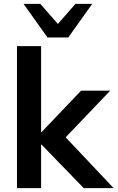

<svg xmlns="http://www.w3.org/2000/svg" viewBox="-20 -975 609 995"><path d="M68 0V-736H193V-290H195L400 -505H551L296 -238L297 -288L569 0H414L195 -226H193V0ZM226 -781 102 -955H189L280 -851L371 -955H458L334 -781Z"/></svg>

Font: Mulish ExtraLight
Style: Bold
Weight: 700
Version: Version 3.603